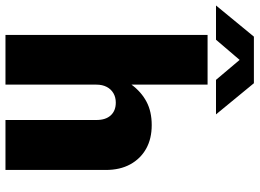

<svg xmlns="http://www.w3.org/2000/svg" viewBox="-184 -784 925 684"><g transform="rotate(90 278.0 -442.5)"><path d="M61 0V-720H238V-449Q264 -484 299 -502.5Q334 -521 382 -521Q431 -521 466.5 -501Q502 -481 522 -444.5Q542 -408 542 -357V0H364V-324Q364 -357 347.5 -375Q331 -393 302 -393Q283 -393 268.5 -384.5Q254 -376 246 -360.5Q238 -345 238 -324V0ZM-44 -750 67 -885H233L344 -750H221L134 -853H166L78 -750Z"/></g></svg>

Font: Chivo Mono Medium ExtraBold
Style: Regular
Weight: 800
Monospace: yes
Version: Version 1.008